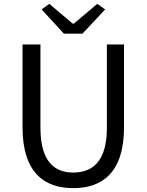

<svg xmlns="http://www.w3.org/2000/svg" viewBox="-20 -964 761 997"><path d="M360 13C510 13 624 -67 624 -303V-733H535V-300C535 -123 458 -68 360 -68C265 -68 190 -123 190 -300V-733H97V-303C97 -67 211 13 360 13ZM312 -789H408L526 -915L485 -944L363 -841H358L236 -944L196 -915Z"/></svg>

Font: Noto Sans Mono CJK JP Regular
Style: Regular
Weight: 400
Designer: Ryoko NISHIZUKA (kana & ideographs); Paul D. Hunt (Latin, Greek & Cyrillic); Wenlong ZHANG (bopomofo); Sandoll Communica
Foundry: Adobe Systems Incorporated
Version: Version 1.004;PS 1.004;hotconv 1.0.82;makeotf.lib2.5.63406